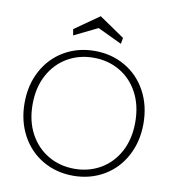

<svg xmlns="http://www.w3.org/2000/svg" viewBox="-97 -992 983 1085"><g transform="rotate(10 395.0 -449.5)"><path d="M395 8Q298 8 220 -37.5Q142 -83 98 -165Q54 -247 54 -350Q54 -454 98 -535.5Q142 -617 220 -662.5Q298 -708 395 -708Q492 -708 570 -662.5Q648 -617 692 -535.5Q736 -454 736 -350Q736 -247 692 -165Q648 -83 570 -37.5Q492 8 395 8ZM395 -32Q478 -32 545 -71Q612 -110 650.5 -182Q689 -254 689 -350Q689 -447 650.5 -519Q612 -591 545 -630Q478 -669 395 -669Q312 -669 245 -630Q178 -591 139 -519Q100 -447 100 -350Q100 -254 139 -182Q178 -110 245 -71Q312 -32 395 -32ZM258 -773 252 -808 393 -907 538 -808 532 -773 393 -839Z"/></g></svg>

Font: Fz Poppins ExtLt
Style: Regular
Weight: 200
Designer: Ninad Kale (Devanagari), Jonny Pinhorn (Latin)
Foundry: Indian Type Foundry
Version: Vit hóa bi Vntype.Com & FontZin.Com